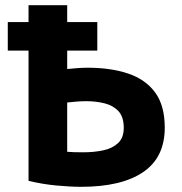

<svg xmlns="http://www.w3.org/2000/svg" viewBox="-20 -713 700 740"><path d="M293 7Q251 7 197.5 2Q144 -3 90 -16V-518H10V-628H90V-693H239V-628H355V-518H239V-447Q259 -449 279 -450.5Q299 -452 318 -452Q407 -452 474 -429.5Q541 -407 578 -356.5Q615 -306 615 -221Q615 -106 531.5 -49.5Q448 7 293 7ZM301 -126Q342 -126 377.5 -133.5Q413 -141 435 -161.5Q457 -182 457 -220Q457 -262 437 -284Q417 -306 384 -314.5Q351 -323 312 -323Q294 -323 276 -321.5Q258 -320 239 -318V-128Q250 -127 265.5 -126.5Q281 -126 301 -126Z"/></svg>

Font: Ubuntu Sans ExtraBold
Style: Regular
Weight: 800
Designer: Dalton Maag Ltd
Foundry: Dalton Maag Ltd
Version: Version 1.006; ttfautohint (v1.8.4.7-5d5b)